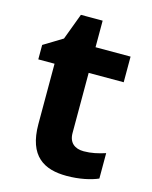

<svg xmlns="http://www.w3.org/2000/svg" viewBox="-104 -824 642 810"><g transform="rotate(15 217.0 -419.0)"><path d="M308 -202C269 -202 243 -222 243 -264V-527H396V-639H243V-755H148L105 -640L23 -590V-527H94V-264C94 -123 167 -83 265 -83C321 -83 370 -94 402 -108V-219C371 -209 341 -202 308 -202Z"/></g></svg>

Font: Noto Sans Telugu UI
Style: Bold
Weight: 700
Designer: Jelle Bosma - Monotype Design Team
Foundry: Monotype Imaging Inc.
Version: Version 2.005